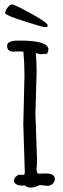

<svg xmlns="http://www.w3.org/2000/svg" viewBox="-20 -845 284 865"><path d="M3.4 0ZM195.3 -729.5Q195.3 -722.7 183.3 -722.7Q171.4 -722.7 87.4 -749.8Q3.4 -776.9 3.4 -785.6Q3.4 -796.9 13.9 -810.8Q24.4 -824.7 35.2 -824.7Q45.9 -824.7 120.6 -783.7Q195.3 -742.7 195.3 -729.5ZM139.6 -332.5 147 -120.1 145.5 -89.8 144.5 -90.3Q144.5 -71.3 149.4 -64L157.2 -62.5L186 -63.5Q227.1 -63.5 227.1 -38.6Q227.1 -25.9 217 -16.8Q207 -7.8 193.8 -7.8Q193.8 -7.8 160.6 -11.2Q158.2 -11.2 145.5 -5.6Q132.8 0 117.4 0Q102.1 0 91.8 -9.8Q84 -8.8 79.6 -8.8Q51.8 -8.8 42.5 -26.9Q42.5 -46.4 58.1 -53.7L61.5 -57.6H89.8L91.8 -70.8L85 -283.2L90.3 -505.9Q90.3 -562 85.4 -612.3L66.4 -613.3Q62.5 -613.8 54.7 -613Q46.9 -612.3 37.8 -612.3Q28.8 -612.3 20.5 -617.9Q12.2 -623.5 12.2 -639.2Q12.2 -662.1 61.5 -662.1H69.8Q198.2 -662.1 198.2 -621.6Q198.2 -616.2 192.4 -603L158.2 -600.6L141.1 -606.4Q145 -569.8 145 -523.4Z"/></svg>

Font: Amatic
Style: Bold
Weight: 700
Width: 3
Version: Version 2.000; ttfautohint (v0.92-dirty) -l 8 -r 50 -G 50 -x